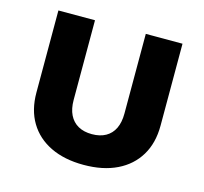

<svg xmlns="http://www.w3.org/2000/svg" viewBox="-85 -636 786 740"><g transform="rotate(15 308.0 -266.0)"><path d="M307.6 8.8Q231 8.8 175.5 -18.1Q120.1 -44.9 90.3 -94.7Q60.5 -144.5 60.5 -213.9V-541H206.5V-223.1Q206.5 -188 218.5 -163.6Q230.5 -139.2 253.2 -126.5Q275.9 -113.8 308.1 -113.8Q340.3 -113.8 363 -126.5Q385.7 -139.2 397.5 -163.6Q409.2 -188 409.2 -223.1V-541H555.7V-213.9Q555.7 -144.5 525.6 -94.7Q495.6 -44.9 440.2 -18.1Q384.8 8.8 307.6 8.8Z"/></g></svg>

Font: Inter 17pt
Style: Bold
Weight: 700
Version: Version 4.001;git-66647c0bb